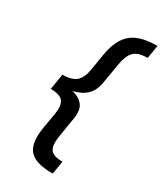

<svg xmlns="http://www.w3.org/2000/svg" viewBox="-224 -849 905 1070"><g transform="rotate(30 229.0 -314.0)"><path d="M68.8 -303.7 78.6 -364.3Q138.7 -364.3 166.5 -388.9Q194.3 -413.6 203.6 -470.2L220.7 -574.7Q230 -628.9 248.3 -666Q266.6 -703.1 295.4 -725.6Q324.2 -748 364.5 -758.1Q404.8 -768.1 457.5 -768.1L443.4 -682.6Q381.8 -683.1 355.7 -656Q329.6 -628.9 319.8 -569.3L297.9 -439Q293.5 -411.6 281.2 -387.2Q269 -362.8 243.9 -344Q218.8 -325.2 176.3 -314.5Q133.8 -303.7 68.8 -303.7ZM307.1 140.1Q254.4 140.1 217.5 130.4Q180.7 120.6 159.2 98.4Q137.7 76.2 131.6 38.8Q125.5 1.5 134.3 -52.7L151.9 -156.2Q161.1 -212.9 141.6 -238Q122.1 -263.2 62 -263.2L72.3 -323.7Q136.7 -323.7 175.5 -313Q214.4 -302.2 233.4 -283.4Q252.4 -264.6 256.6 -240Q260.7 -215.3 256.3 -188L234.9 -58.1Q225.1 1.5 242.4 28.6Q259.8 55.7 321.3 55.7ZM62 -263.2 78.6 -364.7H180.7L163.6 -263.2Z"/></g></svg>

Font: Inter 24pt Medium
Style: Italic
Weight: 500
Italic angle: -9.3988°
Designer: Rasmus Andersson
Foundry: rsms
Version: Version 4.001;git-66647c0bb